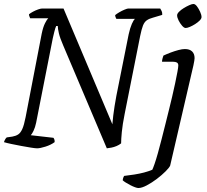

<svg xmlns="http://www.w3.org/2000/svg" viewBox="-29 -747 1045 967"><path d="M158 0Q149 0 127 -3.5Q105 -7 78 -12Q51 -17 27.5 -22Q4 -27 -9 -31Q-7 -38 -3 -45Q1 -52 5 -55L33 -59Q50 -62 62 -69.5Q74 -77 83 -96.5Q92 -116 100 -157L181 -577Q188 -611 198 -630.5Q208 -650 214 -655H123Q122 -658 119.5 -663.5Q117 -669 117 -675Q124 -681 137 -688Q150 -695 163 -699.5Q176 -704 182 -704H291L537 -121Q539 -144 541.5 -166Q544 -188 548 -212Q552 -236 557 -264L619 -574Q626 -606 635 -626.5Q644 -647 651 -652H557Q556 -654 553.5 -659.5Q551 -665 551 -671Q558 -677 571.5 -685Q585 -693 598.5 -698.5Q612 -704 616 -704H778Q781 -700 785 -691.5Q789 -683 788 -672L741 -658Q722 -653 710 -644.5Q698 -636 691 -618Q684 -600 677 -566L599 -174Q588 -119 584.5 -82Q581 -45 581 -25Q571 -17 558 -11.5Q545 -6 532 -3.5Q519 -1 509 0L289 -519Q273 -556 267.5 -579.5Q262 -603 262 -616H254Q252 -611 249.5 -604.5Q247 -598 244.5 -586.5Q242 -575 237 -555L153 -129Q148 -105 140 -88.5Q132 -72 126 -66L240 -53Q243 -50 245 -43.5Q247 -37 246 -31Q227 -17 200 -8.5Q173 0 158 0ZM668 200Q662 200 651 196Q640 192 627.5 185.5Q615 179 604.5 172.5Q594 166 589 161Q590 153 592 147.5Q594 142 596 139Q622 136 647.5 132Q673 128 696 122Q719 116 738 108Q742 100 749.5 78.5Q757 57 766 25Q775 -7 784.5 -44.5Q794 -82 804 -121.5Q814 -161 823 -198Q830 -226 838 -260Q846 -294 853 -327Q860 -360 864.5 -384.5Q869 -409 869 -417Q869 -428 862 -432Q855 -436 843 -436H787Q787 -443 789.5 -452.5Q792 -462 794 -467Q811 -475 831 -482.5Q851 -490 870 -495Q889 -500 902 -500Q926 -500 938.5 -488Q951 -476 951 -454Q951 -450 949.5 -440.5Q948 -431 945 -417Q942 -403 938 -387L828 87Q824 97 805 116Q786 135 761 154Q736 173 710.5 186.5Q685 200 668 200ZM906 -606Q898 -606 888 -617.5Q878 -629 870.5 -644Q863 -659 863 -670Q863 -678 873 -688Q883 -698 897 -706.5Q911 -715 924.5 -721Q938 -727 945 -727Q954 -727 963 -715Q972 -703 979 -687.5Q986 -672 986 -661Q986 -653 976.5 -643.5Q967 -634 953.5 -625.5Q940 -617 927 -611.5Q914 -606 906 -606Z"/></svg>

Font: Texturina 12pt Light
Style: Italic
Weight: 300
Italic angle: -11°
Designer: Guillermo Torres Carreño
Foundry: Omnibus-Type
Version: Version 1.002